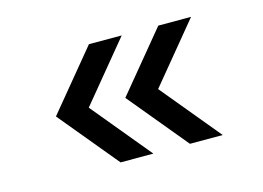

<svg xmlns="http://www.w3.org/2000/svg" viewBox="-61 -568 789 577"><g transform="rotate(-15 334.0 -279.0)"><path d="M99.1 -278.8 251 -462.9H353L201.2 -278.8L353 -95.2H251ZM314.9 -278.8 466.8 -462.9H568.8L417 -278.8L568.8 -95.2H466.8Z"/></g></svg>

Font: Oakes Grotesk
Style: SemiBold
Weight: 600
Designer: Samuel Oakes
Foundry: Samuel Oakes
Version: Version 1.0 | wf-rip DC20170320